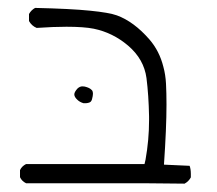

<svg xmlns="http://www.w3.org/2000/svg" viewBox="-20 -362 540 478"><path d="M188 -105Q189.5 -105 192.6 -105Q195.8 -105 200 -106Q204.1 -106.9 206.1 -109.1Q208 -111.3 209 -114.7Q211.4 -123.5 211.4 -128.7Q211.4 -133.8 209.5 -136.7L208 -138.2Q203.1 -143.6 190.9 -146.5Q188 -147 185.1 -147Q178.7 -147 172.9 -141.6Q165 -132.8 165 -127Q165 -120.6 172.4 -113.8Q178.2 -107.9 188 -105ZM29.8 79.1Q34.2 88.9 44.9 94.2H336.9L439.5 95.2Q449.7 89.8 455.1 79.6Q455.1 75.2 455.1 70.8Q455.1 59.1 452.1 50.8L388.2 47.9Q394.5 -43.9 394.5 -101.6Q394.5 -130.4 393.3 -153.3Q392.1 -176.3 386.7 -195.8Q377 -234.9 352.1 -263.7Q313.5 -308.1 271 -323.7Q252 -330.6 204.1 -335.4Q156.2 -340.3 67.4 -342.3Q57.6 -336.9 52.2 -327.1V-309.6Q59.1 -297.4 71.3 -292.5Q113.3 -295.4 145.5 -295.4Q189 -295.4 213.4 -290.5Q260.7 -280.8 298.8 -248.5Q338.4 -214.8 344.7 -167.5Q350.1 -125 351.1 -72.3Q351.1 -67.4 351.1 -62.5Q351.1 -13.7 342.3 35.6L339.8 46.4H44.9Q34.2 51.8 29.8 61.5Z"/></svg>

Font: NaikaiFont
Style: ExtraLight
Weight: 200
Version: Version 1.89